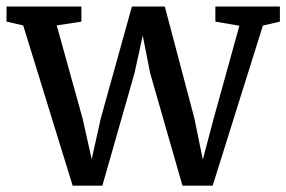

<svg xmlns="http://www.w3.org/2000/svg" viewBox="-26 -576 900 604"><path d="M-5.5 -508V-555.5H230V-508L152.5 -496L234 -202.5L262.5 -75L291 -203.5L389 -555.5H492.5L585.5 -203.5L612 -74L646 -202.5L727 -495L651.5 -508V-555.5H854.5V-508L801 -495.5L643 8H548L446.5 -345.5L423 -464L397 -345.5L296 8H202.5L47 -496Z"/></svg>

Font: Merriweather
Style: Regular
Weight: 400
Designer: Eben Sorkin
Foundry: Eben Sorkin
Version: Version 2.100; ttfautohint (v1.7.19-72a1) -l 8 -r 50 -G 200 